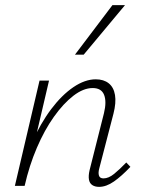

<svg xmlns="http://www.w3.org/2000/svg" viewBox="-20 -724 555 748"><path d="M366 4Q350 4 339.5 -3Q329 -10 326.5 -24.5Q324 -39 329 -61L385 -283Q396 -328 385.5 -354.5Q375 -381 341 -381Q305 -381 266 -351Q227 -321 190 -269Q153 -217 123.5 -148Q94 -79 76 0H47Q70 -91 104 -167.5Q138 -244 179.5 -299Q221 -354 266 -384.5Q311 -415 353 -415Q384 -415 403.5 -399.5Q423 -384 428 -354Q433 -324 422 -281L367 -69Q362 -51 365.5 -40Q369 -29 383 -29Q403 -29 424.5 -46.5Q446 -64 472 -91L488 -74Q454 -38 424 -17Q394 4 366 4ZM38 0 134 -410H171L75 0ZM272 -511 418 -704H467L306 -511Z"/></svg>

Font: Ysabeau ExtraLight
Style: Italic
Weight: 250
Italic angle: -12°
Version: Version 2.000;gftools[0.9.27.dev2+g8671c4b]